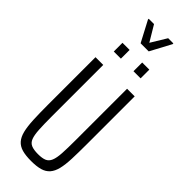

<svg xmlns="http://www.w3.org/2000/svg" viewBox="-345 -1091 1123 1123"><g transform="rotate(45 216.5 -529.5)"><path d="M217 8Q171 8 141.5 -0.5Q112 -9 94 -29.5Q76 -50 67.5 -84.5Q59 -119 56.5 -171Q54 -223 54 -295V-688H118V-261Q118 -195 120.5 -153.5Q123 -112 132 -89Q141 -66 161.5 -57.5Q182 -49 217 -49Q252 -49 271.5 -57.5Q291 -66 300.5 -89Q310 -112 312.5 -153.5Q315 -195 315 -261V-688H378V-295Q378 -223 376 -171Q374 -119 365.5 -84.5Q357 -50 339 -29.5Q321 -9 291.5 -0.5Q262 8 217 8ZM106 -787V-859H165V-787ZM269 -787V-859H328V-787ZM183 -932 115 -1061V-1067H159L217 -970L276 -1067H319V-1061L250 -932Z"/></g></svg>

Font: Saira ExtraCondensed
Style: Regular
Weight: 400
Width: 2
Designer: Hector Gatti with collaboration of the Omnibus-Type team
Foundry: Omnibus-Type
Version: Version 1.101